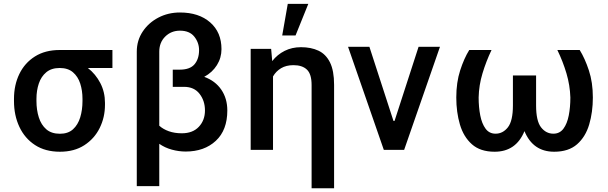

<svg xmlns="http://www.w3.org/2000/svg" viewBox="-20 -793 3216 1016"><path d="M54 -258.5V-269.9Q54 -343 82.4 -401.6Q110.8 -460.2 165 -494.3Q219.1 -528.4 295.8 -528.4H574.9V-433.2H445Q486.2 -400.9 510.8 -353.5Q535.5 -306.1 535.5 -248.6V-238.6Q535.5 -172.2 507.5 -115.6Q479.4 -58.9 426.1 -24.5Q372.9 9.9 297.2 9.9Q219.8 9.9 165.5 -25.4Q111.2 -60.7 82.6 -121.6Q54 -182.5 54 -258.5ZM172.9 -269.9V-258.5Q172.9 -211.3 185.4 -171.9Q197.8 -132.5 225 -108.8Q252.1 -85.2 297.2 -85.2Q340.2 -85.2 366.3 -108.8Q392.4 -132.5 404.5 -171.9Q416.5 -211.3 416.5 -258.5V-269.9Q416.5 -313.9 404.5 -351Q392.4 -388.1 365.9 -410.7Q339.5 -433.2 295.8 -433.2Q252.1 -433.2 225 -410.7Q197.8 -388.1 185.4 -351Q172.9 -313.9 172.9 -269.9Z M932.2 -726.9Q1032.3 -726.9 1092.2 -674.5Q1152 -622.2 1152 -533Q1152 -486.9 1127.8 -448.3Q1103.7 -409.8 1060.7 -386.4Q1119.3 -365.1 1151.1 -318.4Q1182.9 -271.7 1182.9 -208.5Q1182.9 -104.4 1122 -47.8Q1061.1 8.9 962.4 8.9Q926.1 8.9 889.6 -1.1Q853 -11 822.8 -32V192.1H703.8V-519.5Q703.8 -578.8 735.1 -625.9Q766.3 -672.9 818.2 -699.9Q870 -726.9 932.2 -726.9ZM953.5 -333.5H894.2V-424.4H930.8Q985.4 -424.4 1009.4 -452.9Q1033.4 -481.5 1033.4 -527.7Q1033.4 -567.5 1008.2 -599.1Q983 -630.7 932.2 -630.7Q886 -630.7 854.4 -599.6Q822.8 -568.5 822.8 -519.5V-127.8Q843 -109.4 873.4 -98.5Q903.8 -87.7 942.1 -87.7Q1000 -87.7 1032.3 -122.2Q1064.6 -156.6 1064.6 -208.5Q1064.6 -259.6 1036 -296.5Q1007.5 -333.5 953.5 -333.5Z M1747.9 -344.1V203.1H1628.9V-343Q1628.9 -400.9 1604.2 -424.5Q1579.5 -448.2 1533 -448.2Q1494.3 -448.2 1467.3 -432Q1440.3 -415.8 1424.7 -388.5V0H1306.5V-534.4H1414.8L1420.5 -469.8Q1447.4 -504.3 1486.2 -523.8Q1524.9 -543.3 1572.8 -543.3Q1625.7 -543.3 1665.1 -524.9Q1704.5 -506.4 1726.2 -462.7Q1747.9 -419 1747.9 -344.1ZM1473.4 -605.5 1502.8 -772.7H1611.5L1544 -605.5Z M2308.2 -545.5 2118.6 0H2011L1821.7 -545.5H1934.7L2062.1 -153.1H2067.8L2195 -545.5Z M2463.1 -528.4H2581Q2552.2 -467.7 2533.2 -404.8Q2514.2 -342 2512.8 -277Q2512.8 -226.2 2521.3 -182.5Q2529.8 -138.8 2549.4 -112.2Q2568.9 -85.6 2602.3 -85.6Q2641 -85.6 2667.6 -119.3Q2694.2 -153.1 2694.2 -235.1V-393.8H2816.8V-235.1Q2816.8 -153.1 2843 -119.3Q2869.3 -85.6 2908.4 -85.6Q2941.8 -85.6 2961.5 -112Q2981.2 -138.5 2989.7 -182.2Q2998.2 -225.9 2998.2 -277Q2996.1 -342 2977.5 -404.8Q2958.8 -467.7 2929.3 -528.4H3047.6Q3075.3 -483.7 3096.2 -420.3Q3117.2 -356.9 3117.2 -277Q3117.2 -199.6 3097.8 -134.2Q3078.5 -68.9 3033.6 -29.5Q2988.6 9.9 2912.6 9.9Q2800.1 9.9 2755.3 -99.1Q2710.6 9.9 2597.3 9.9Q2521.7 9.9 2477.3 -29.5Q2432.9 -68.9 2413.7 -134.2Q2394.5 -199.6 2394.5 -277Q2394.5 -356.9 2415 -420.3Q2435.4 -483.7 2463.1 -528.4Z"/></svg>

Font: Interface Medium
Style: Regular
Weight: 500
Designer: Rasmus Andersson
Foundry: rsms
Version: Version 1.8